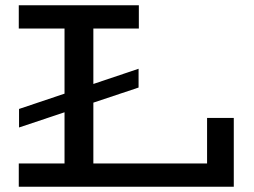

<svg xmlns="http://www.w3.org/2000/svg" viewBox="-20 -706 962 726"><path d="M52 -224V-294L504 -446V-375ZM51 0V-88H763V-260H864V0ZM224 -49V-631H333V-49ZM51 -598V-686H505V-598Z"/></svg>

Font: BioRhyme SemiExpanded
Style: Regular
Weight: 400
Width: 6
Designer: Aoife Mooney
Foundry: Aoife Mooney Type
Version: Version 1.600;gftools[0.9.33]